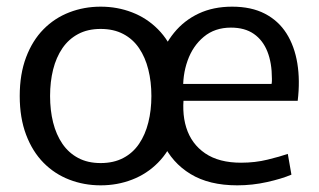

<svg xmlns="http://www.w3.org/2000/svg" viewBox="-20 -551 966 582"><path d="M285.2 10.8Q234.6 10.8 190 -6.5Q145.4 -23.7 111.9 -57.7Q78.4 -91.6 59.1 -142.6Q39.8 -193.6 39.8 -260Q39.8 -326.4 59.1 -377.4Q78.4 -428.4 111.9 -462.3Q145.4 -496.3 190 -513.5Q234.6 -530.8 285.2 -530.8Q335.8 -530.8 380.4 -513.5Q425.1 -496.3 458.8 -462.3Q492.6 -428.4 511.7 -377.4Q530.8 -326.4 530.8 -260Q530.8 -193.6 511.7 -142.6Q492.6 -91.6 458.8 -57.7Q425.1 -23.7 380.4 -6.5Q335.8 10.8 285.2 10.8ZM285.2 -56.7Q324.5 -56.7 353.7 -72.1Q382.9 -87.4 401.6 -115.1Q420.4 -142.8 429.6 -179.8Q438.9 -216.8 438.9 -260Q438.9 -303.2 429.6 -340.2Q420.4 -377.2 401.6 -404.9Q382.9 -432.6 353.7 -447.9Q324.5 -463.3 285.2 -463.3Q245.9 -463.3 217.1 -447.9Q188.2 -432.6 169.2 -404.9Q150.3 -377.2 141 -340.2Q131.8 -303.2 131.8 -260Q131.8 -216.8 141 -179.8Q150.3 -142.8 169.2 -115.1Q188.2 -87.4 217.1 -72.1Q245.9 -56.7 285.2 -56.7ZM699.1 10.8Q613.9 10.8 557.6 -23.5Q501.2 -57.8 473.4 -118.3Q445.6 -178.8 445.6 -258.1Q445.6 -316 461.4 -365.2Q477.2 -414.4 507.7 -451.8Q538.3 -489.3 582.4 -510Q626.6 -530.8 683.6 -530.8Q741.9 -530.8 782.9 -509.5Q824 -488.2 848.4 -449.7Q872.7 -411.2 881.3 -359.1Q889.8 -307.1 882.4 -245.5H495.2L540.2 -279.1Q529.1 -213.9 544.6 -164.3Q560.2 -114.6 601.9 -86.2Q643.7 -57.8 710.6 -57.8Q753.5 -57.8 791.1 -67.1Q828.8 -76.3 852.4 -84.5L863.4 -21.6Q833.6 -8.9 789.3 0.9Q745.1 10.8 699.1 10.8ZM496.2 -296.6H803.2Q804.2 -301.8 804.2 -306.1Q804.2 -310.4 804.2 -312.8Q804.2 -360.4 790.5 -394.8Q776.8 -429.2 749.5 -448.2Q722.1 -467.3 680 -467.3Q631.1 -467.3 597.7 -439.4Q564.3 -411.6 548.5 -366.9Q532.7 -322.2 535.6 -271.9Z"/></svg>

Font: Murecho Thin
Style: Regular
Weight: 100
Designer: Neil Summerour
Foundry: Positype
Version: Version 1.010